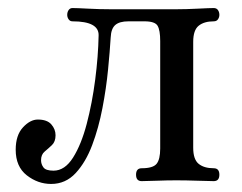

<svg xmlns="http://www.w3.org/2000/svg" viewBox="-20 -450 600 477"><path d="M107 7Q74 7 46.5 -14.5Q19 -36 19 -78Q19 -114 37 -133.5Q55 -153 74 -153Q97 -153 107.5 -141Q118 -129 118 -114Q118 -98 109 -89.5Q100 -81 91 -73.5Q82 -66 82 -52Q82 -42 88 -34Q94 -26 113 -26Q141 -26 161.5 -58.5Q182 -91 195.5 -142.5Q209 -194 216.5 -252Q224 -310 225 -362Q226 -397 160 -397Q154 -397 150.5 -402Q147 -407 147 -413Q147 -420 150.5 -425Q154 -430 160 -430Q171 -430 199 -428.5Q227 -427 255 -427H418Q442 -427 471.5 -428.5Q501 -430 511 -430Q518 -430 521.5 -425Q525 -420 525 -413Q525 -407 521.5 -402Q518 -397 511 -397Q487 -397 473.5 -386Q460 -375 460 -346V-83Q460 -54 473.5 -43Q487 -32 511 -32Q525 -32 525 -16Q525 0 511 0Q501 0 471.5 -1Q442 -2 418 -2Q395 -2 369 -1Q343 0 332 0Q318 0 318 -16Q318 -32 332 -32Q360 -32 369 -43Q378 -54 378 -81V-348Q378 -375 371.5 -386Q365 -397 339 -397H299Q277 -397 266.5 -388Q256 -379 255 -357Q253 -324 248.5 -277.5Q244 -231 234.5 -181.5Q225 -132 209 -89.5Q193 -47 168 -20Q143 7 107 7Z"/></svg>

Font: Zen Old Mincho
Style: Regular
Weight: 400
Designer: Yoshimichi Ohira
Foundry: Positype
Version: Version 1.001